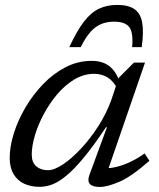

<svg xmlns="http://www.w3.org/2000/svg" viewBox="-20 -732 631 762"><path d="M335 -38 404.5 -227H400.5Q351.5 -153.5 313.2 -107.2Q275 -61 244.2 -35.5Q213.5 -10 187.8 -0.2Q162 9.5 137.5 9.5Q102 9.5 75.2 -3.2Q48.5 -16 33.5 -41.8Q18.5 -67.5 18.5 -105.5Q18.5 -150.5 34.8 -202.5Q51 -254.5 80.8 -305.2Q110.5 -356 151 -398Q191.5 -440 240.2 -465.2Q289 -490.5 343.5 -490.5Q387.5 -490.5 414.8 -468.8Q442 -447 454.5 -406.5L447 -377Q431.5 -409.5 407.5 -424.2Q383.5 -439 354 -439Q312.5 -439 275.2 -416.8Q238 -394.5 207 -357.8Q176 -321 153.2 -278.2Q130.5 -235.5 118.2 -193.5Q106 -151.5 106 -119Q106 -87.5 123.8 -72Q141.5 -56.5 170.5 -56.5Q195.5 -56.5 230.5 -80Q265.5 -103.5 302.2 -143Q339 -182.5 370.8 -232.2Q402.5 -282 421.5 -334.5L451 -423L511.5 -483.5H555.5L401.5 -37L384 -65Q405.5 -62.5 432.2 -67.5Q459 -72.5 490.2 -86.2Q521.5 -100 554 -123L573 -94Q502.5 -31.5 454.2 -10.8Q406 10 376 10Q347 10 336.5 -2Q326 -14 335 -38ZM433 -646Q405 -646 382 -636.8Q359 -627.5 339.2 -605.5Q319.5 -583.5 300.5 -545H255Q285 -609.5 313 -646Q341 -682.5 373 -697.5Q405 -712.5 446 -712.5Q489 -712.5 513.2 -696Q537.5 -679.5 544.2 -643Q551 -606.5 542.5 -545H504.5Q509.5 -603.5 492.8 -624.8Q476 -646 433 -646Z"/></svg>

Font: Newsreader 10pt
Style: Italic
Weight: 400
Italic angle: -17°
Version: Version 1.003